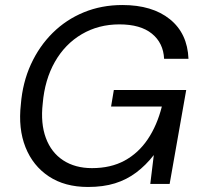

<svg xmlns="http://www.w3.org/2000/svg" viewBox="-20 -732 801 764"><path d="M330 12Q238 12 174.5 -30Q111 -72 81.5 -146Q52 -220 63 -317Q70 -404 103 -476Q136 -548 189.5 -601Q243 -654 313.5 -683Q384 -712 467 -712Q586 -712 656 -655.5Q726 -599 730 -498H633Q630 -561 584.5 -598Q539 -635 455 -635Q372 -635 305.5 -596Q239 -557 198.5 -486Q158 -415 150 -320Q141 -241 162.5 -183Q184 -125 231.5 -94Q279 -63 346 -63Q421 -63 476 -93Q531 -123 568 -178Q605 -233 624 -308H422L433 -374H721L655 0H578L592 -115Q560 -74 522 -45.5Q484 -17 437.5 -2.5Q391 12 330 12Z"/></svg>

Font: DM Sans 12pt
Style: Italic
Weight: 400
Italic angle: -10°
Version: Version 4.004;gftools[0.9.30]